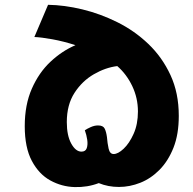

<svg xmlns="http://www.w3.org/2000/svg" viewBox="-20 -748 805 799"><path d="M391 14Q344 32 290.5 30.5Q237 29 189.5 3Q142 -23 112.5 -78.5Q83 -134 83 -223Q83 -312 112.5 -379Q142 -446 190 -491Q238 -536 294 -560Q245 -576 198 -584.5Q151 -593 123 -594L180 -728Q248 -727 322.5 -709Q397 -691 468.5 -655.5Q540 -620 597.5 -565Q655 -510 689.5 -435.5Q724 -361 724 -266Q724 -189 702 -133.5Q680 -78 644 -41.5Q608 -5 564 12.5Q520 30 475 30Q430 30 391 14ZM453 -107Q471 -107 494.5 -129Q518 -151 536 -191Q554 -231 554 -284Q554 -340 530.5 -389.5Q507 -439 468 -473Q419 -467 370.5 -439Q322 -411 290 -361.5Q258 -312 258 -240Q258 -184 276.5 -150.5Q295 -117 319 -117Q336 -117 341 -131.5Q346 -146 343 -166.5Q340 -187 333 -206Q342 -212 357.5 -219Q373 -226 388 -226Q409 -226 415.5 -213Q422 -200 425 -178Q427 -152 432 -129.5Q437 -107 453 -107Z"/></svg>

Font: Lemonada SemiBold
Style: Regular
Weight: 600
Designer: Mohamed Gaber (Arabic), Eduardo Tunni (Latin)
Foundry: Kief Type Foundry
Version: Version 4.005; ttfautohint (v1.8.3)